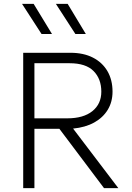

<svg xmlns="http://www.w3.org/2000/svg" viewBox="-20 -973 682 993"><path d="M100 0V-700H345Q412 -700 460.8 -675Q509.5 -650 535.8 -604.8Q562 -559.5 562 -499Q562 -446 537.2 -405.2Q512.5 -364.5 466.8 -339.2Q421 -314 358 -308L592 0H518L287 -307H158V0ZM158 -361H328Q411.5 -361 457.8 -398.2Q504 -435.5 504 -499Q504 -565 464 -605.5Q424 -646 340 -646H158ZM424 -797H370L269 -953H330ZM249 -797H195L94 -953H154Z"/></svg>

Font: Geologica Thin
Style: Regular
Weight: 100
Version: Version 1.010;gftools[0.9.28]